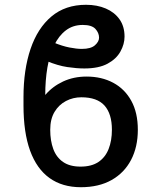

<svg xmlns="http://www.w3.org/2000/svg" viewBox="-20 -780 680 810"><path d="M345.2 -457Q408.7 -457 457.5 -430.9Q506.3 -404.8 533.9 -354.7Q561.5 -304.7 561.5 -232.4Q561.5 -160.2 533 -105.5Q504.4 -50.8 450.7 -20.5Q397 9.8 321.3 9.8Q242.7 9.8 188.7 -29.1Q134.8 -67.9 106.9 -144.5Q79.1 -221.2 79.1 -335.4V-370.1Q79.1 -485.8 108.9 -573.7Q138.7 -661.6 197.3 -710.7Q255.9 -759.8 342.8 -759.8Q389.6 -759.8 426.3 -744.1Q462.9 -728.5 484.1 -698.7Q505.4 -668.9 505.4 -625.5Q505.4 -593.8 488 -562.5Q470.7 -531.2 433.6 -511.2Q396.5 -491.2 335.9 -491.2Q303.2 -491.2 263.9 -497.1Q224.6 -502.9 175.8 -522.9L206.1 -600.6Q243.2 -585.4 273.2 -579.6Q303.2 -573.7 325.2 -573.7Q363.3 -573.7 380.6 -589.1Q397.9 -604.5 397.9 -621.1Q397.9 -641.1 382.6 -658Q367.2 -674.8 329.1 -674.8Q288.1 -674.8 258.1 -652.1Q228 -629.4 208.5 -588.9Q189 -548.3 179.9 -494.9Q170.9 -441.4 170.9 -379.4Q201.7 -415.5 246.3 -436.3Q291 -457 345.2 -457ZM323.2 -369.6Q288.6 -369.6 258.5 -354Q228.5 -338.4 210.2 -308.1Q191.9 -277.8 191.9 -232.4Q191.9 -186.5 204.8 -151.4Q217.8 -116.2 246.1 -96.7Q274.4 -77.1 319.8 -77.1Q366.2 -77.1 395.3 -96.7Q424.3 -116.2 438.2 -151.4Q452.1 -186.5 452.1 -232.4Q452.1 -299.8 420.9 -334.7Q389.6 -369.6 323.2 -369.6Z"/></svg>

Font: Inter Cardless
Style: Regular
Weight: 400
Designer: Rasmus Andersson
Foundry: rsms
Version: Version 4.001;git-9221beed3